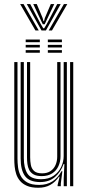

<svg xmlns="http://www.w3.org/2000/svg" viewBox="-20 -900 427 928"><path d="M165 7.5Q132.5 7.5 111.1 -1.5Q89.8 -10.5 77.1 -25.4Q64.5 -40.2 58.5 -58.5Q52.5 -76.8 50.8 -95.5Q49 -114.2 49 -130.8V-600H64.5V-133.2Q64.5 -114 67.2 -91.8Q70 -69.5 80 -50.1Q90 -30.8 111.2 -18.5Q132.5 -6.2 169.5 -6.2Q206.8 -6.2 233.5 -23.4Q260.2 -40.5 277.2 -72.5H281.5L274 -13.2V0H258.5V-5.8L268 -46H265Q247.8 -20.2 223.2 -6.4Q198.8 7.5 165 7.5ZM318.8 0V-600H334V0ZM181.8 -48.8Q156.8 -48.8 142.4 -57Q128 -65.2 121.2 -78.5Q114.5 -91.8 112.5 -107.6Q110.5 -123.5 110.5 -138.5V-600H125.8V-139.5Q125.8 -120.5 129.1 -102.8Q132.5 -85 144.8 -73.6Q157 -62.2 183.8 -62.2Q208.2 -62.2 224.4 -73.2Q240.5 -84.2 248.5 -102.6Q256.5 -121 256.5 -142.8V-600H272.5V-144Q272.5 -119 262.5 -97.1Q252.5 -75.2 232.2 -62Q212 -48.8 181.8 -48.8ZM173.2 -20Q121.5 -20.5 100.6 -49.4Q79.8 -78.2 79.8 -134.2V-600H95.2V-136Q95.2 -87.8 112.6 -60.8Q130 -33.8 178.5 -33.8Q215.2 -33.8 239.5 -50.6Q263.8 -67.5 275.8 -93.2Q287.8 -119 287.8 -145.2V-600H303.2V0H288V-37.2L291.2 -107H287.2Q274.2 -69.2 245.8 -44.5Q217.2 -19.8 173.2 -20ZM211.2 -696V-708.8H279.2V-696ZM104.2 -645V-657.8H172.5V-645ZM104.2 -670.5V-683.2H172.5V-670.5ZM104.2 -696V-708.8H172.5V-696ZM211.2 -645V-657.8H279.2V-645ZM211.2 -670.5V-683.2H279.2V-670.5ZM77.5 -880.2H94L167.2 -752.8H151.2ZM109.5 -880.2H126.2L175.8 -785.8L189 -763.5H193.8L207 -785.8L256.5 -880.2H273.2L202 -752.8H180.5ZM140.8 -880.2H157.8L186 -813L190 -798H192.8L196.8 -813L225.5 -880.2H242.2L205.5 -803.2L196 -782.8H186.8L177 -803.2ZM288.8 -880.2H305.2L231.2 -752.8H215.5Z"/></svg>

Font: Big Shoulders Inline Display Thin Medium
Style: Regular
Weight: 500
Version: Version 2.002